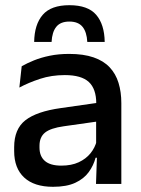

<svg xmlns="http://www.w3.org/2000/svg" viewBox="-20 -708 541 739"><path d="M349.5 0 353.5 -116 350 -131V-285L350.5 -309.5Q350.5 -366 321.8 -392.5Q293 -419 229.5 -419Q178 -419 134 -404.5Q90 -390 54.5 -371L63.5 -453Q83.5 -464.5 110.5 -475.5Q137.5 -486.5 171.5 -493.5Q205.5 -500.5 246 -500.5Q301.5 -500.5 340 -487.2Q378.5 -474 402 -449Q425.5 -424 436.2 -389Q447 -354 447 -311V0ZM184 11Q111.5 11 73 -24.8Q34.5 -60.5 34.5 -126.5V-141.5Q34.5 -211.5 77.8 -245.2Q121 -279 214 -292L361 -313L366.5 -242L225.5 -222Q175 -215 153.5 -197.8Q132 -180.5 132 -147V-140Q132 -106.5 152.8 -88.5Q173.5 -70.5 216 -70.5Q255 -70.5 283 -83.5Q311 -96.5 328.5 -118.2Q346 -140 352.5 -166.5L366 -101H348Q340 -71 321.5 -45.5Q303 -20 269.8 -4.5Q236.5 11 184 11ZM247 -688Q318.5 -688 350.2 -651Q382 -614 383 -546.5H316Q314 -585 297.5 -605Q281 -625 247 -625Q213 -625 196.8 -605Q180.5 -585 178.5 -546.5H111.5Q112.5 -614 144.5 -651Q176.5 -688 247 -688Z"/></svg>

Font: Anek Latin Medium Medium
Style: Regular
Weight: 500
Version: Version 1.003